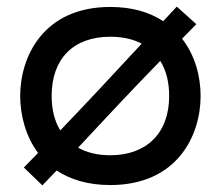

<svg xmlns="http://www.w3.org/2000/svg" viewBox="-20 -545 667 580"><path d="M313 14C515 14 586 -135 586 -255C586 -313 570 -377 530 -428L573 -472L514 -525L473 -481C432 -508 380 -524 313 -524C112 -524 41 -375 41 -255C41 -198 57 -134 95 -83L52 -39L108 15L151 -30C192 -3 245 14 313 14ZM136 -255C136 -368 202 -434 313 -434C350 -434 382 -427 408 -413C313 -311 258 -251 162 -151C145 -179 136 -214 136 -255ZM216 -99C311 -201 367 -261 464 -361C482 -333 491 -297 491 -255C491 -142 422 -76 313 -76C275 -76 242 -84 216 -99Z"/></svg>

Font: Hibana 45 SubMedium
Style: Regular
Weight: 500
Width: 6
Designer: pygmalion
Foundry: ybstudio
Version: Version 2021.007;FEAKit 1.0